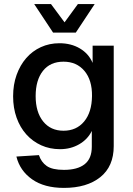

<svg xmlns="http://www.w3.org/2000/svg" viewBox="-20 -755 650 937"><path d="M292 162Q196 162 136.5 120Q77 78 60 9L170 2Q181 36 208 55Q235 74 292 74Q358 74 393 46.5Q428 19 428 -39V-116Q408 -75 366.5 -51Q325 -27 273 -27Q223 -27 181 -46Q139 -65 108.5 -99Q78 -133 61 -180.5Q44 -228 44 -285Q44 -342 61 -389.5Q78 -437 108 -471.5Q138 -506 179.5 -525Q221 -544 270 -544Q327 -544 370 -518.5Q413 -493 432 -448V-532H535V-42Q535 57 469.5 109.5Q404 162 292 162ZM290 -117Q353 -117 390.5 -162Q428 -207 429 -286Q430 -364 392 -409Q354 -454 290 -454Q225 -454 189.5 -409Q154 -364 154 -286Q154 -208 190.5 -162.5Q227 -117 290 -117ZM147 -735H229L295 -646L360 -735H442L350 -596H239Z"/></svg>

Font: Geist Med
Style: Regular
Weight: 400
Designer: Basement.studio, Andrés Briganti, Mateo Zaragoza
Foundry: Basement.studio, Vercel, Andrés Briganti, Guido Ferreyra, Mateo Zaragoza
Version: Version 1.401